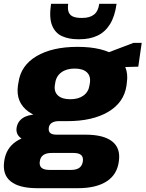

<svg xmlns="http://www.w3.org/2000/svg" viewBox="-44 -797 764 1008"><path d="M309 -161Q175 -161 106.5 -210Q38 -259 50 -347L53 -364Q65 -453 147.5 -502Q230 -551 363 -551Q497 -551 566 -502Q635 -453 622 -364L620 -347Q607 -259 524.5 -210Q442 -161 309 -161ZM152 191Q57 191 12.5 155.5Q-32 120 -22 50Q-13 -18 40 -54Q93 -90 190 -90H405Q500 -90 545 -54.5Q590 -19 580 50Q571 120 515.5 155.5Q460 191 365 191ZM330 95Q385 95 391 50Q394 28 382 17Q370 6 342 6H227Q171 6 165 50Q158 95 215 95ZM131 -55Q86 -55 62.5 -74.5Q39 -94 43 -125Q48 -159 76 -177.5Q104 -196 151 -196H313L309 -161H264Q242 -161 228 -152Q214 -143 212 -125Q210 -107 220 -98.5Q230 -90 253 -90H298L294 -55ZM325 -276Q368 -276 394.5 -295.5Q421 -315 426 -350L428 -362Q433 -398 412 -417.5Q391 -437 348 -437Q305 -437 278 -417Q251 -397 246 -362L244 -350Q239 -315 260.5 -295.5Q282 -276 325 -276ZM478 -504 657 -572H700L682 -447L469 -441ZM364 -591Q318 -591 282 -607Q246 -623 229.5 -663.5Q213 -704 224 -777H314Q310 -747 317.5 -731Q325 -715 342 -709Q359 -703 380 -703H390Q427 -703 449.5 -720.5Q472 -738 477 -777H568Q559 -711 533.5 -670Q508 -629 468 -610Q428 -591 375 -591Z"/></svg>

Font: Pathway Extreme 28pt ExtraBold
Style: Italic
Weight: 800
Italic angle: -8°
Designer: Eduardo Rodriguez Tunni
Foundry: Eduardo Rodriguez Tunni
Version: Version 1.001;gftools[0.9.26]